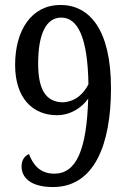

<svg xmlns="http://www.w3.org/2000/svg" viewBox="-20 -744 517 775"><path d="M194 11C361 11 428 -161 428 -388C428 -625 341 -724 224 -724C108 -724 41 -623 41 -482C41 -349 111 -279 210 -279C269 -279 314 -314 336 -346C330 -141 289 -43 199 -43C141 -43 113 -80 97 -122C79 -115 67 -97 67 -72C67 -31 99 11 194 11ZM232 -331C165 -333 134 -382 134 -488C134 -606 166 -673 227 -673C294 -673 334 -593 337 -404C321 -372 289 -333 232 -331Z"/></svg>

Font: Noto Serif Lao Condensed
Style: Regular
Weight: 400
Width: 3
Designer: Monotype Design Team
Foundry: Monotype Imaging Inc.
Version: Version 2.003